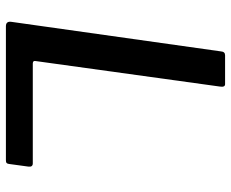

<svg xmlns="http://www.w3.org/2000/svg" viewBox="-86 -696 782 650"><g transform="rotate(90 305.0 -371.0)"><path d="M154 -728Q155 -742 167 -742H265Q276 -742 273 -724L187 -103Q184 -91 195 -91H533Q546 -91 544 -76L535 -10Q534 -4 531.5 -2Q529 0 522 0H69Q51 0 54 -19L154 -728Z"/></g></svg>

Font: Libre Franklin Thin Medium
Style: Italic
Weight: 500
Italic angle: -8°
Version: Version 3.000